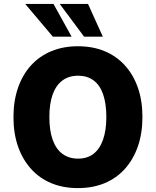

<svg xmlns="http://www.w3.org/2000/svg" viewBox="-20 -953 799 984"><path d="M379 11Q304 11 243.5 -14Q183 -39 139.5 -87Q96 -135 72.5 -202Q49 -269 49 -353Q49 -436 72.5 -503.5Q96 -571 139.5 -618.5Q183 -666 244 -691Q305 -716 379 -716Q455 -716 515.5 -691Q576 -666 619.5 -618.5Q663 -571 686.5 -504Q710 -437 710 -354Q710 -270 686.5 -202.5Q663 -135 619.5 -87Q576 -39 515.5 -14Q455 11 379 11ZM380 -140Q427 -140 459 -164.5Q491 -189 508 -237Q525 -285 525 -353Q525 -422 508.5 -469.5Q492 -517 459.5 -541Q427 -565 380 -565Q333 -565 300 -540.5Q267 -516 250 -469Q233 -422 233 -353Q233 -284 250 -236.5Q267 -189 300 -164.5Q333 -140 380 -140ZM411 -765 286 -933H431L507 -765ZM251 -765 109 -933H254L347 -765Z"/></svg>

Font: Nunito Sans 10pt SemiCondensed Black
Style: Regular
Weight: 900
Width: 4
Designer: Vernon Adams
Foundry: Vernon Adams
Version: Version 3.101;gftools[0.9.27]